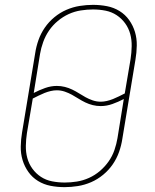

<svg xmlns="http://www.w3.org/2000/svg" viewBox="-20 -763 640 791"><path d="M246 8Q216 8 188 2.5Q160 -3 136.5 -17.5Q113 -32 97 -54.5Q81 -77 73 -103.5Q65 -130 65.5 -159.5Q66 -189 71 -218L125 -544Q129 -571 138.5 -598Q148 -625 164.5 -649Q181 -673 204 -692Q227 -711 253.5 -722.5Q280 -734 308 -738.5Q336 -743 363 -743Q393 -743 421 -737.5Q449 -732 472.5 -717.5Q496 -703 512 -680.5Q528 -658 536 -631.5Q544 -605 543.5 -575.5Q543 -546 538 -517L484 -191Q480 -164 470.5 -137Q461 -110 444.5 -86Q428 -62 405 -43Q382 -24 355.5 -12.5Q329 -1 301 3.5Q273 8 246 8ZM395 -344Q407 -344 420 -347Q433 -350 445.5 -355Q458 -360 470 -366Q482 -372 494 -378L518 -520Q522 -546 522.5 -572.5Q523 -599 516.5 -623Q510 -647 495.5 -667Q481 -687 460.5 -700.5Q440 -714 415 -719Q390 -724 363 -724Q339 -724 313 -720Q287 -716 263 -705Q239 -694 218 -676.5Q197 -659 182 -637Q167 -615 158 -590Q149 -565 145 -541L119 -380Q142 -392 166 -400.5Q190 -409 214 -409Q231 -409 247 -405Q263 -401 277.5 -394Q292 -387 305.5 -378.5Q319 -370 332.5 -362.5Q346 -355 362 -349.5Q378 -344 395 -344ZM247 -11Q271 -11 296.5 -15Q322 -19 346.5 -30Q371 -41 391.5 -58.5Q412 -76 427.5 -98Q443 -120 451.5 -145Q460 -170 464 -194L490 -355Q467 -343 443 -334.5Q419 -326 395 -326Q378 -326 362 -330Q346 -334 331.5 -341Q317 -348 303.5 -356.5Q290 -365 276.5 -372.5Q263 -380 247 -385.5Q231 -391 214 -391Q202 -391 189 -388Q176 -385 163.5 -380Q151 -375 139 -369Q127 -363 115 -357L91 -215Q87 -189 86.5 -162.5Q86 -136 92.5 -112Q99 -88 113.5 -68Q128 -48 148.5 -34.5Q169 -21 194.5 -16Q220 -11 247 -11Z"/></svg>

Font: Iosevka Aile Thin
Style: Italic
Weight: 100
Italic angle: -9°
Designer: Belleve Invis
Foundry: Belleve Invis
Version: Version 31.1.0; ttfautohint (v1.8.4)